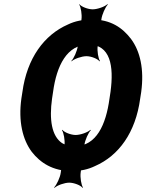

<svg xmlns="http://www.w3.org/2000/svg" viewBox="-20 -815 706 926"><path d="M451 -592 469 -722C472 -745 488 -781 500 -793L498 -795C486 -783 450 -770 427 -770C404 -770 371 -783 363 -795L362 -793C370 -781 376 -745 373 -722L355 -592C352 -569 336 -533 324 -521L325 -519C337 -531 374 -544 397 -544C420 -544 452 -531 460 -519L462 -521C454 -533 448 -569 451 -592ZM369 18 387 -116C390 -139 406 -175 418 -187L416 -189C404 -177 368 -164 345 -164C322 -164 289 -177 281 -189L279 -187C287 -175 294 -139 291 -116L273 18C270 41 253 77 241 89L243 91C255 79 291 66 314 66C337 66 370 79 378 91L380 89C372 77 366 41 369 18ZM656 -339 661 -371C676 -481 656 -568 612 -627C571 -681 514 -721 424 -721C379 -721 341 -713 308 -697C193 -647 110 -534 88 -371L83 -339C68 -230 89 -142 133 -83C174 -30 235 10 325 10C370 10 405 2 438 -14C553 -64 634 -176 656 -339ZM341 -110C316 -110 295 -115 279 -125C229 -159 217 -239 231 -339L236 -372C253 -498 303 -600 407 -600C512 -600 530 -498 513 -372L508 -339C491 -214 445 -110 341 -110Z"/></svg>

Font: Asimov
Style: EdgeNarIt
Weight: 500
Designer: Google
Version: Version 2.000980: 2014